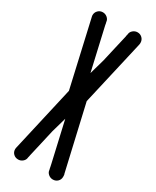

<svg xmlns="http://www.w3.org/2000/svg" viewBox="-248 -860 910 1122"><g transform="rotate(30 207.0 -299.5)"><path d="M369 -750Q369 -747 368.5 -742.5Q368 -738 367 -735L267 -299L367 136Q369 136 369 152V153Q369 172 356 184.5Q343 197 324 197Q307 197 293.5 185.5Q280 174 279 157L276 145V143L271 120L210 -147L181 -45Q174 -13 159.5 49.5Q145 112 138 143V145L135 157Q134 174 120.5 185.5Q107 197 90 197Q71 197 58 184.5Q45 172 45 153V152L46 144Q63 70 96.5 -77.5Q130 -225 147 -299Q79 -595 46 -743L45 -750V-751Q45 -770 58 -783Q71 -796 90 -796Q107 -796 120.5 -784.5Q134 -773 135 -756L138 -744V-741L143 -719L204 -452L233 -554Q240 -586 254.5 -648Q269 -710 276 -741V-744L279 -756Q280 -773 293.5 -784.5Q307 -796 324 -796Q343 -796 356 -783Q369 -770 369 -751Z"/></g></svg>

Font: Soda Fountain
Style: Regular
Weight: 400
Version: Version 1.0